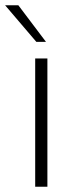

<svg xmlns="http://www.w3.org/2000/svg" viewBox="-41 -710 294 730"><path d="M97.2 -550.8 -21.5 -689.9H28.8L133.8 -550.8ZM92.8 0V-487.8H139.2V0Z"/></svg>

Font: HK Grotesk Light Legacy
Style: Regular
Weight: 300
Designer: Alfredo Marco Pradil
Foundry: Hanken Design Co.
Version: Version 2.022;PS 002.022;hotconv 1.0.88;makeotf.lib2.5.64775